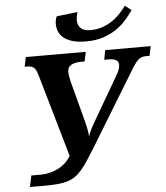

<svg xmlns="http://www.w3.org/2000/svg" viewBox="-62 -1003 918 1063"><g transform="rotate(-5 397.5 -472.0)"><path d="M794.9 -713.9 784.2 -661.1H766.1Q752 -661.1 741.5 -657.7Q731 -654.3 721.2 -645.8Q711.4 -637.2 700.9 -622.6Q690.4 -607.9 676.8 -585L431.2 -182.1Q406.2 -141.6 386.7 -112.1Q367.2 -82.5 349.1 -61.8Q331.1 -41 311.8 -27.8Q292.5 -14.6 268.1 -7.6Q243.7 -0.5 212.2 2.2Q180.7 4.9 138.2 4.9H61L74.2 -58.1H127Q150.9 -58.1 175.3 -63.7Q199.7 -69.3 222.2 -80.6Q244.6 -91.8 263.4 -108.6Q282.2 -125.5 294.9 -147.9L162.1 -608.9Q157.7 -623.5 153.1 -633.5Q148.4 -643.6 141.6 -649.7Q134.8 -655.8 125.2 -658.4Q115.7 -661.1 102.1 -661.1H89.8L101.1 -713.9H434.1L422.9 -661.1H401.9Q368.2 -661.1 348.1 -649.4Q328.1 -637.7 328.1 -612.8Q328.1 -600.1 330.6 -585.7Q333 -571.3 335.9 -559.1L389.2 -356.9Q391.6 -346.7 395.5 -332.5Q399.4 -318.4 402.8 -303Q406.2 -287.6 408.7 -272.2Q411.1 -256.8 411.1 -245.1Q416 -259.3 420.4 -269.3Q424.8 -279.3 429.9 -289.6Q435.1 -299.8 442.1 -312Q449.2 -324.2 460 -342.8L592.8 -570.8Q603.5 -589.4 607.7 -602.3Q611.8 -615.2 611.8 -626Q611.8 -644 598.1 -652.6Q584.5 -661.1 555.2 -661.1H532.2L542 -713.9ZM441.9 -771Q396 -771 365.2 -780.3Q334.5 -789.6 316.2 -804.9Q297.9 -820.3 290 -840.3Q282.2 -860.4 282.2 -881.8Q282.2 -904.8 291 -923.8L407.2 -937Q404.3 -927.7 402.1 -915Q399.9 -902.3 399.9 -891.1Q399.9 -865.2 416.7 -848.1Q433.6 -831.1 469.2 -831.1Q506.8 -831.1 537.8 -842Q568.8 -853 593.8 -870.1Q618.7 -887.2 637.9 -908.2Q657.2 -929.2 671.9 -949.2L707 -921.9Q688.5 -895.5 664.8 -868.4Q641.1 -841.3 609.4 -819.8Q577.6 -798.3 536.4 -784.7Q495.1 -771 441.9 -771Z"/></g></svg>

Font: Droid Serif
Style: Bold Italic
Weight: 700
Italic angle: -12°
Designer: Monotype Design team
Foundry: Monotype Imaging Inc.
Version: Version 1.03